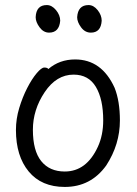

<svg xmlns="http://www.w3.org/2000/svg" viewBox="-20 -721 540 759"><path d="M174 -592Q152 -592 136.5 -613Q121 -634 121 -653Q123 -701 165 -701Q185 -701 201.5 -681Q218 -661 218 -639Q214 -592 174 -592ZM236 18Q144 18 93.5 -43Q43 -104 43 -207Q43 -251 56 -294Q69 -337 87.5 -373Q106 -409 125 -431.5Q144 -454 155 -454Q168 -454 171 -448Q215 -486 277 -486Q382 -486 433 -374Q454 -321 454 -245Q454 -150 400 -67Q339 18 236 18ZM339 -592Q316 -592 300.5 -613Q285 -634 285 -653Q288 -701 330 -701Q350 -701 366 -681Q382 -661 382 -639Q379 -592 339 -592ZM236 -43Q322 -43 367 -141Q388 -187 388 -245Q388 -329 359 -377.5Q330 -426 271 -426Q203 -426 156.5 -356.5Q110 -287 110 -208Q110 -125 143 -84Q176 -43 236 -43Z"/></svg>

Font: Moon Stars Kai T HW
Style: Regular
Weight: 400
Designer: GuiWonder
Version: Version 1.101